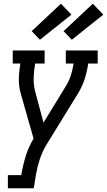

<svg xmlns="http://www.w3.org/2000/svg" viewBox="-20 -799 571 1024"><path d="M22 205V135H93L94 131Q102 83 117 34Q132 -15 159 -60L91 -299Q80 -336 80.5 -376Q81 -416 88 -457L89 -460H48V-530H218V-460H167V-457Q164 -439 162 -421Q160 -403 159.5 -385.5Q159 -368 160.5 -351Q162 -334 166 -317L212 -145L329 -336Q347 -364 357 -394.5Q367 -425 372 -457L373 -460H331V-530H501V-460H451L450 -457Q444 -416 431 -376Q418 -336 395 -299L227 -26Q205 11 192 51Q179 91 172 131L160 205ZM363 -587 319 -633 475 -779 531 -721ZM193 -587 149 -633 305 -779 361 -721Z"/></svg>

Font: Iosevka Curly Slab Oblique
Style: Regular
Weight: 400
Italic angle: -9°
Monospace: yes
Designer: Belleve Invis
Foundry: Belleve Invis
Version: Version 11.1.0; ttfautohint (v1.8.3)